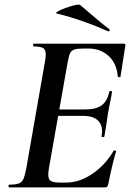

<svg xmlns="http://www.w3.org/2000/svg" viewBox="-20 -815 571 835"><path d="M20 -12Q48 -12 61.5 -17Q75 -22 81.5 -36Q88 -50 94 -81L175 -544Q179 -563 179 -578Q179 -599 167.5 -606Q156 -613 126 -613Q124 -613 124 -619Q124 -625 126 -625H519Q527 -625 525 -616L504 -482Q504 -479 500 -479Q497 -479 494.5 -480.5Q492 -482 492 -483Q488 -538 453 -571Q418 -604 363 -604H345Q316 -604 303 -599.5Q290 -595 284.5 -583Q279 -571 274 -543L193 -85Q190 -67 190 -55Q190 -35 201 -28Q212 -21 241 -21H267Q325 -21 381 -58.5Q437 -96 474 -159Q475 -162 481 -160.5Q487 -159 485 -157Q469 -105 451 -15Q449 -6 446 -3Q443 0 435 0H20Q17 0 17 -6Q17 -12 20 -12ZM422 -223Q424 -237 424 -243Q424 -276 403 -293.5Q382 -311 344 -311H187L191 -339H351Q397 -339 421.5 -356.5Q446 -374 455 -415Q456 -420 462 -419.5Q468 -419 467 -414Q463 -386 455 -352Q455 -348 450 -325Q447 -307 443 -278Q441 -267 439 -253Q437 -239 434 -222Q433 -218 427 -218.5Q421 -219 422 -223ZM228 -756Q216 -758 239.5 -769.5Q263 -781 293.5 -789.5Q324 -798 329 -793L376 -753Q420 -715 454 -689Q457 -688 457 -685Q457 -682 455 -680Q453 -678 450 -679Q338 -729 228 -756Z"/></svg>

Font: Cormorant Infant
Style: Bold Italic
Weight: 700
Italic angle: -10°
Designer: Christian Thalmann (Catharsis Fonts)
Foundry: Catharsis Fonts
Version: Version 4.000